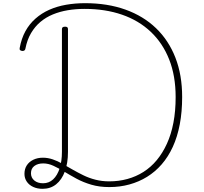

<svg xmlns="http://www.w3.org/2000/svg" viewBox="-20 -1168 1285 1209"><path d="M248 21Q215 21 189 9Q163 -3 148.5 -24.5Q134 -46 134 -73Q134 -104 148.5 -126.5Q163 -149 189.5 -162Q216 -175 250 -175Q281 -175 312 -164.5Q343 -154 373.5 -136.5Q404 -119 436.5 -100.5Q469 -82 504.5 -64.5Q540 -47 581 -36.5Q622 -26 668 -26Q728 -26 782.5 -41Q837 -56 883.5 -85.5Q930 -115 967 -159.5Q1004 -204 1031 -263Q1058 -322 1072 -395.5Q1086 -469 1086 -557Q1086 -690 1045.5 -793Q1005 -896 929.5 -967.5Q854 -1039 748.5 -1075.5Q643 -1112 513 -1112Q457 -1112 406.5 -1103.5Q356 -1095 312.5 -1077Q269 -1059 234.5 -1030Q200 -1001 175.5 -959.5Q151 -918 140 -862Q139 -855 134.5 -851Q130 -847 121 -847Q111 -848 106.5 -852.5Q102 -857 104 -866Q115 -926 140 -971.5Q165 -1017 203.5 -1051Q242 -1085 290.5 -1106.5Q339 -1128 396 -1138Q453 -1148 516 -1148Q657 -1148 770 -1107.5Q883 -1067 962.5 -990.5Q1042 -914 1084.5 -805Q1127 -696 1127 -557Q1127 -464 1112 -385Q1097 -306 1068 -243Q1039 -180 998 -133Q957 -86 906 -54.5Q855 -23 795 -6.5Q735 10 668 10Q606 10 555 -5Q504 -20 462.5 -42.5Q421 -65 385 -87Q349 -109 316.5 -124Q284 -139 252 -139Q218 -139 196.5 -123Q175 -107 175 -77Q175 -49 196 -31.5Q217 -14 251 -14Q288 -14 314.5 -38.5Q341 -63 355.5 -108Q370 -153 370 -212V-985Q370 -993 375 -996.5Q380 -1000 390 -1000Q399 -1000 403.5 -996.5Q408 -993 408 -985V-212Q408 -141 388.5 -88.5Q369 -36 333.5 -7.5Q298 21 248 21Z"/></svg>

Font: Playwrite CL Thin
Style: Regular
Weight: 100
Designer: Veronika Burian, José Scaglione
Foundry: TypeTogether
Version: Version 1.002